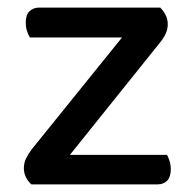

<svg xmlns="http://www.w3.org/2000/svg" viewBox="-20 -487 511 507"><path d="M102 0H63Q54 -8 48.5 -19Q43 -30 43 -43Q43 -57 49 -69Q55 -81 64 -93L366 -467H403Q412 -458 417.5 -447Q423 -436 423 -423Q423 -410 417.5 -398Q412 -386 402 -374ZM387 -467V-388H59Q55 -394 51.5 -404.5Q48 -415 48 -427Q48 -448 58 -457.5Q68 -467 84 -467ZM78 0V-78H421Q424 -73 427.5 -62.5Q431 -52 431 -40Q431 -20 421.5 -10Q412 0 395 0Z"/></svg>

Font: Baloo Tamma 2 Medium
Style: Regular
Weight: 500
Designer: Divya Kowshik, Shuchita Grover and Ek Type
Foundry: Ek Type
Version: Version 1.700